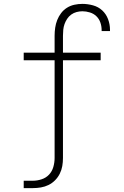

<svg xmlns="http://www.w3.org/2000/svg" viewBox="-20 -763 640 988"><path d="M102 205V167H149Q172 167 194.5 159.5Q217 152 232.5 135.5Q248 119 254.5 96Q261 73 261 50V-453H102V-492H261V-579Q261 -600 264 -620.5Q267 -641 274.5 -660Q282 -679 294.5 -695.5Q307 -712 324.5 -723Q342 -734 362.5 -738.5Q383 -743 404 -743Q431 -743 458.5 -735.5Q486 -728 506 -709.5Q526 -691 536 -664.5Q546 -638 546 -610Q546 -608 546 -606Q546 -604 546 -603H503Q503 -604 503 -605.5Q503 -607 503 -608Q503 -628 496.5 -647Q490 -666 476 -679.5Q462 -693 442.5 -699Q423 -705 404 -705Q389 -705 374 -701Q359 -697 346.5 -688Q334 -679 325.5 -666Q317 -653 312 -639Q307 -625 305.5 -609.5Q304 -594 304 -579V-492H498V-453H304V50Q304 71 300.5 91.5Q297 112 287.5 131Q278 150 263 165Q248 180 229.5 189Q211 198 190.5 201.5Q170 205 149 205Z"/></svg>

Font: Iosevka Slab XLtEx
Style: Regular
Weight: 200
Width: 7
Monospace: yes
Designer: Belleve Invis
Foundry: Belleve Invis
Version: Version 11.1.0; ttfautohint (v1.8.3)